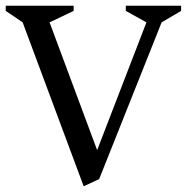

<svg xmlns="http://www.w3.org/2000/svg" viewBox="-20 -632 652 670"><path d="M272 18 59 -554 0 -594V-612H237V-594L153 -554L319 -108L491 -554L419 -594V-612H612V-594L544 -554L326 -7Z"/></svg>

Font: Ancizar Serif Light
Style: Regular
Weight: 400
Version: Version 8.100